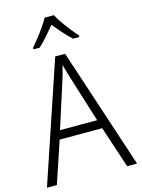

<svg xmlns="http://www.w3.org/2000/svg" viewBox="-138 -1025 813 1103"><g transform="rotate(-15 268.5 -473.5)"><path d="M477 0 395 -248H142L59 0H0L241 -716H300L536 0ZM297 -562Q291 -581 283 -608Q275 -635 269 -658Q263 -633 256 -608Q249 -583 242 -562L158 -300H379ZM295 -947Q307 -924 326.5 -896Q346 -868 367 -841.5Q388 -815 404 -797V-788H367Q342 -810 316 -839.5Q290 -869 267 -897Q244 -869 218 -839.5Q192 -810 168 -788H131V-797Q148 -817 169 -843.5Q190 -870 209 -897.5Q228 -925 240 -947Z"/></g></svg>

Font: Noto Sans Gurmukhi SemiCondensed Light
Style: Regular
Weight: 300
Width: 4
Designer: Jelle Bosma - Monotype Design Team
Foundry: Monotype Imaging Inc.
Version: Version 2.004; ttfautohint (v1.8.4.7-5d5b)